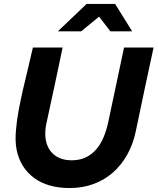

<svg xmlns="http://www.w3.org/2000/svg" viewBox="-20 -940 795 969"><path d="M55 0ZM665 -276Q651 -210 621 -157.5Q591 -105 548.5 -68Q506 -31 451 -11Q396 9 332 9Q221 9 152 -42Q83 -93 64 -183Q55 -231 61 -287Q65 -336 75 -388Q85 -440 97 -492.5Q109 -545 122 -597.5Q135 -650 146 -700H296Q276 -603 255.5 -508Q235 -413 214 -316Q210 -298 209 -281.5Q208 -265 209 -250Q214 -194 249 -162.5Q284 -131 342 -131Q382 -131 412.5 -145.5Q443 -160 465.5 -186Q488 -212 503 -248Q518 -284 527 -327Q547 -421 566.5 -513.5Q586 -606 606 -700H755Q732 -594 709.5 -488Q687 -382 665 -276ZM537 -782 480 -856 390 -782H272L417 -920H561L647 -782Z"/></svg>

Font: Rosa Sans
Style: Bold Italic
Weight: 700
Italic angle: -12°
Designer: Pentagram / MCKL
Foundry: Pentagram / MCKL
Version: Version 1.005;September 16, 2019;FontCreator 11.5.0.2425 64-